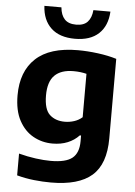

<svg xmlns="http://www.w3.org/2000/svg" viewBox="-65 -845 790 1124"><g transform="rotate(5 330.0 -283.5)"><path d="M277.5 230Q229.5 230 178.2 224.5Q127 219 77 205.5V77.5Q128.5 91 177 97.5Q225.5 104 265 104Q353.5 104 391.5 73.5Q429.5 43 429.5 -25.5V-59.5H422Q394.5 -30 355.2 -14Q316 2 266.5 2Q205 2 153.2 -26.8Q101.5 -55.5 70 -114Q38.5 -172.5 38.5 -262Q38.5 -402.5 120.8 -479Q203 -555.5 367.5 -555.5Q424.5 -555.5 485.8 -547.5Q547 -539.5 595.5 -524.5V-56.5Q595.5 94 517.8 162Q440 230 277.5 230ZM327 -131.5Q354.5 -131.5 381.5 -140Q408.5 -148.5 429.5 -167V-422Q414.5 -426 394.8 -428.5Q375 -431 352.5 -431Q280 -431 242.2 -393.8Q204.5 -356.5 204.5 -276Q204.5 -194 238.2 -162.8Q272 -131.5 327 -131.5ZM344 -620.5Q253.5 -620.5 203.8 -667Q154 -713.5 149.5 -797H249.5Q253.5 -752 276 -727.8Q298.5 -703.5 344 -703.5Q389 -703.5 411.2 -727.8Q433.5 -752 437.5 -797H537.5Q533 -713 483.5 -666.8Q434 -620.5 344 -620.5Z"/></g></svg>

Font: Encode Sans SmExp
Style: Bold
Weight: 700
Width: 6
Designer: Multiple Designers
Foundry: Impallari Type
Version: Version 3.002; ttfautohint (v1.8.3) -l 8 -r 50 -G 200 -x 14 